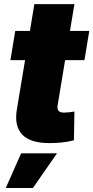

<svg xmlns="http://www.w3.org/2000/svg" viewBox="-20 -694 457 941"><path d="M417.5 -542.5 394 -399.4H31.2L54.7 -542.5ZM148.4 -673.8H344.7L262.2 -176.8Q259.8 -159.2 267.1 -150.6Q274.4 -142.1 294.4 -142.1Q303.7 -142.1 321.3 -144Q338.9 -146 344.7 -147.5L342.3 -6.3Q309.6 2 279.3 4.6Q249 7.3 221.7 7.3Q128.9 7.3 89.1 -34.2Q49.3 -75.7 62.5 -156.7ZM8.3 227.5 83.5 57.6H259.3L141.1 227.5Z"/></svg>

Font: Inter 16pt Black
Style: Italic
Weight: 900
Italic angle: -9.3988°
Version: Version 4.001;git-66647c0bb